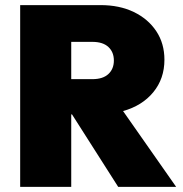

<svg xmlns="http://www.w3.org/2000/svg" viewBox="-20 -732 715 752"><path d="M59 0V-712H374Q448 -712 504 -685Q560 -658 592 -610Q624 -562 624 -498Q624 -424 580.5 -371Q537 -318 462 -297L670 0H443L262 -284H259V0ZM342 -568H259V-422H342Q383 -422 404.5 -442Q426 -462 426 -495Q426 -528 404.5 -548Q383 -568 342 -568Z"/></svg>

Font: Outfit Black
Style: Regular
Weight: 900
Designer: Rodrigo Fuenzalida
Foundry: fragTYPE
Version: Version 1.100; ttfautohint (v1.8.4.7-5d5b)